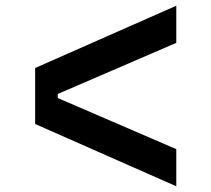

<svg xmlns="http://www.w3.org/2000/svg" viewBox="-20 -686 740 672"><path d="M597 -34V-164L182 -343V-357L597 -536V-666L103 -448V-252Z"/></svg>

Font: Martian Mono Std Md
Style: Regular
Weight: 500
Monospace: yes
Designer: Roman Shamin
Foundry: Evil Martians
Version: Version 1.000